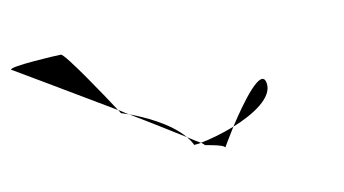

<svg xmlns="http://www.w3.org/2000/svg" viewBox="-99 -627 775 432"><g transform="rotate(-10 288.0 -411.0)"><path d="M-58 -532C-58 -532 56 -465 163 -401C143 -432 67 -546 58 -546C48 -546 -62 -540 -58 -532ZM163 -401C166 -397 168 -394 168 -393C168 -393 175 -391 186 -387C178 -391 171 -397 163 -401ZM186 -387C233 -359 276 -332 305 -314C274 -351 216 -376 186 -387ZM305 -314C310 -308 315 -301 318 -294C323 -294 328 -295 334 -296C327 -300 317 -306 305 -314ZM334 -296C340 -292 342 -290 341 -290C331 -290 385 -284 386 -276C386 -276 397 -295 412 -319C384 -308 355 -300 334 -296ZM412 -319C462 -339 508 -369 503 -402C497 -442 445 -370 412 -319Z"/></g></svg>

Font: Ampere
Style: RevIta
Weight: 400
Version: Version 1